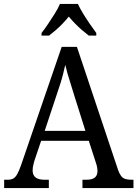

<svg xmlns="http://www.w3.org/2000/svg" viewBox="-20 -951 695 971"><path d="M1 0V-42H18Q36 -42 47 -48Q58 -54 67.5 -71Q77 -88 88 -120L292 -714H369L577 -92Q584 -72 592.5 -61Q601 -50 613.5 -46Q626 -42 644 -42H655V0H397V-42H418Q446 -42 459.5 -53Q473 -64 473 -86Q473 -93 472 -100Q471 -107 469 -115Q467 -123 464 -131L429 -239H188L154 -138Q152 -130 149.5 -121Q147 -112 146 -104Q145 -96 145 -89Q145 -66 159.5 -54Q174 -42 205 -42H227V0ZM206 -289H412L355 -470Q346 -500 337.5 -526.5Q329 -553 322 -577Q315 -601 310 -623Q305 -601 299.5 -578.5Q294 -556 286.5 -532Q279 -508 269 -479ZM190 -784Q205 -803 222.5 -829Q240 -855 257 -882Q274 -909 283 -931H374Q384 -909 400.5 -882Q417 -855 435 -829Q453 -803 467 -784V-771H429Q412 -784 394 -799.5Q376 -815 359 -832.5Q342 -850 328 -867Q314 -850 297.5 -832.5Q281 -815 263 -799.5Q245 -784 228 -771H190Z"/></svg>

Font: Noto Serif Khmer SemiCondensed
Style: Regular
Weight: 400
Width: 4
Designer: Danh Hong and the Monotype Design Team
Foundry: Monotype Imaging Inc.
Version: Version 2.004